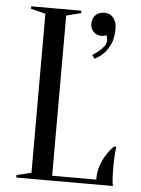

<svg xmlns="http://www.w3.org/2000/svg" viewBox="-51 -741 573 782"><g transform="rotate(5 235.0 -350.0)"><path d="M45 0ZM190 -20H370Q370 -62 387 -98Q404 -134 430 -160H440Q438 -147 437 -133Q436 -121 435.5 -107Q435 -93 435 -80Q435 -61 435.5 -46.5Q436 -32 437 -21Q438 -9 440 0H45V-10L105 -25V-675L45 -690V-700H250V-690L190 -675ZM345 -700Q368 -700 381.5 -683Q395 -666 395 -640Q395 -600 383 -575Q371 -550 357 -536Q340 -519 320 -510L310 -525Q325 -533 337 -544Q348 -553 356.5 -564.5Q365 -576 365 -590Q365 -594 364 -597.5Q363 -601 362 -604Q361 -608 360 -610Q357 -608 353 -607Q345 -605 340 -605Q321 -605 308 -618Q295 -631 295 -650Q295 -673 308.5 -686.5Q322 -700 345 -700Z"/></g></svg>

Font: Oranienbaum
Style: Regular
Weight: 400
Designer: Oleg Pospelov and Jovanny Lemonad
Foundry: Oleg Pospelov and jovanny Lemonad
Version: Version 1.001; ttfautohint (v0.91) -l 8 -r 50 -G 200 -x 0 -w